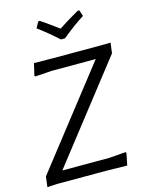

<svg xmlns="http://www.w3.org/2000/svg" viewBox="-126 -923 768 1003"><g transform="rotate(-15 258.5 -421.5)"><path d="M403 -846 414 -813Q360 -779 293 -724H271Q217 -773 163 -813L181 -846H190Q226 -822 284 -779Q326 -807 394 -846ZM517 -641 510 -585 101 -61H355L445 -68L448 -62L435 2L325 0H57L3 3L10 -53L420 -578H182L92 -572L88 -577L103 -641L205 -640H469Z"/></g></svg>

Font: Alegreya Sans
Style: Italic
Weight: 400
Italic angle: -7°
Designer: Juan Pablo del Peral
Foundry: Huerta Tipografica
Version: Version 2.007